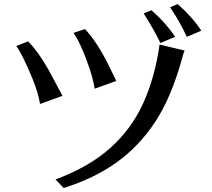

<svg xmlns="http://www.w3.org/2000/svg" viewBox="-20 -895 1040 944"><path d="M59.6 -668.9 118.2 -691.4Q177.7 -631.8 240.2 -511.7Q265.6 -462.9 287.1 -423.8L176.8 -383.8Q168.9 -436.5 139.6 -508.8Q87.9 -632.8 59.6 -668.9ZM252.9 -12.7Q416 -73.2 520.5 -166Q625 -258.8 683.1 -385.3Q741.2 -511.7 764.6 -675.8L887.7 -646.5Q880.9 -630.9 876 -610.4Q823.2 -418 744.1 -297.4Q665 -176.8 554.2 -97.2Q443.4 -17.6 293 29.3ZM341.8 -733.4 397.5 -752Q454.1 -693.4 510.7 -581.1Q534.2 -534.2 551.8 -497.1L445.3 -459Q438.5 -510.7 405.8 -599.1Q373 -687.5 341.8 -733.4ZM686.5 -829.1 724.6 -844.7Q796.9 -781.2 840.8 -713.9L768.6 -683.6Q743.2 -738.3 686.5 -829.1ZM816.4 -859.4 853.5 -875Q925.8 -811.5 969.7 -744.1L898.4 -713.9Q867.2 -783.2 816.4 -859.4Z"/></svg>

Font: GenEi LateMin v2
Style: Medium
Weight: 500
Designer: o_tamon (Modified)
Foundry: o_tamon / Adobe Systems Incorporated / FONT 910 / Philipp H. Poll
Version: Version 2.1;Original Version 1.004